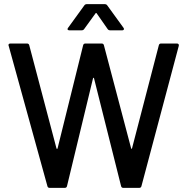

<svg xmlns="http://www.w3.org/2000/svg" viewBox="-20 -911 931 931"><path d="M761 -700H838Q843 -700 845.5 -697Q848 -694 847 -689L666 -9Q664 0 655 0H578Q569 0 567 -9L436 -531Q435 -534 433.5 -534Q432 -534 431 -531L305 -9Q303 0 294 0H221Q212 0 210 -8L22 -689L21 -692Q21 -700 31 -700H111Q120 -700 122 -691L254 -191Q255 -189 256.5 -189Q258 -189 259 -191L383 -691Q385 -700 394 -700H473Q482 -700 484 -691L616 -191Q617 -189 618 -189Q619 -189 620 -191L750 -691Q752 -700 761 -700ZM402 -891H487Q496 -891 500 -885L579 -776Q581 -774 581 -770Q581 -768 579 -766Q577 -764 573 -764H514Q506 -764 502 -770L449 -846Q448 -848 446 -848Q444 -848 443 -846L388 -770Q384 -764 376 -764H316Q310 -764 308 -767.5Q306 -771 310 -776L389 -885Q393 -891 402 -891Z"/></svg>

Font: BarlowMedium
Style: Regular
Weight: 500
Designer: Jeremy Tribby
Foundry: Tribby Type
Version: Version 1.422